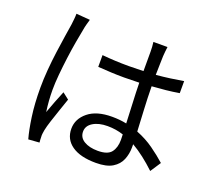

<svg xmlns="http://www.w3.org/2000/svg" viewBox="-134 -943 1267 1153"><g transform="rotate(20 500.0 -367.0)"><path d="M255 -764Q251 -751 245.5 -730.5Q240 -710 238 -696Q231 -661 222 -610Q213 -559 205.5 -501.5Q198 -444 193 -389.5Q188 -335 188 -293Q188 -224 198 -154Q210 -188 226 -229Q242 -270 255 -301L296 -269Q284 -234 269.5 -192Q255 -150 242.5 -111.5Q230 -73 225 -48Q223 -38 221.5 -25Q220 -12 221 -3Q221 4 221.5 14Q222 24 223 32L153 37Q138 -16 126.5 -97Q115 -178 115 -279Q115 -334 120 -394.5Q125 -455 133 -513.5Q141 -572 148.5 -620.5Q156 -669 161 -700Q163 -717 165 -736Q167 -755 167 -771ZM676 -185Q652 -193 626.5 -197Q601 -201 574 -201Q518 -201 482 -179Q446 -157 446 -120Q446 -82 480 -61.5Q514 -41 568 -41Q631 -41 654 -71Q677 -101 677 -150ZM749 -770Q745 -740 743 -710Q742 -690 741.5 -657Q741 -624 740 -589Q786 -593 829.5 -599Q873 -605 913 -612V-535Q872 -528 828.5 -523.5Q785 -519 740 -516Q741 -440 745 -367Q749 -294 752 -231Q813 -207 862 -172Q911 -137 950 -102L906 -35Q869 -70 831 -99.5Q793 -129 755 -151V-130Q755 -89 740 -52Q725 -15 687.5 8Q650 31 582 31Q482 31 428 -7Q374 -45 374 -112Q374 -175 428 -219Q482 -263 580 -263Q630 -263 673 -254Q671 -312 667.5 -381Q664 -450 663 -511L567 -509Q524 -509 483.5 -511Q443 -513 399 -516V-591Q442 -587 483 -585Q524 -583 569 -583L663 -585V-709Q663 -722 662 -739.5Q661 -757 659 -770Z"/></g></svg>

Font: Go Noto Kurrent-Regular
Style: Regular
Weight: 400
Designer: Monotype Design Team
Foundry: Monotype Imaging Inc.
Version: Version 2.012; ttfautohint (v1.8.4.7-5d5b)